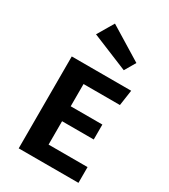

<svg xmlns="http://www.w3.org/2000/svg" viewBox="-202 -929 901 1024"><g transform="rotate(30 248.0 -416.5)"><path d="M212 -470V-333H407V-241H212V-97H452V0H84V-566H450L436 -470ZM361 -641 137 -733 196 -833 400 -708Z"/></g></svg>

Font: Qnwhxotralxmqkhsjrfbfhwcoqn
Style: Regular
Weight: 500
Designer: Carrois Corporate & Edenspiekermann
Foundry: Carrois Corporate GbR & Edenspiekermann AG
Version: Version 2.001